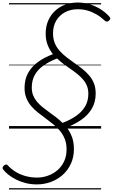

<svg xmlns="http://www.w3.org/2000/svg" viewBox="-71 -1016 891 1517"><path d="M221 441Q172 441 130 430Q88 419 54 401.5Q20 384 -5.5 363.5Q-31 343 -46 323Q-52 315 -50.5 307.5Q-49 300 -40 292Q-29 283 -21.5 283.5Q-14 284 -7 293Q18 320 52.5 341.5Q87 363 130.5 375Q174 387 223 387Q265 387 306.5 372.5Q348 358 381.5 330Q415 302 435 260Q455 218 455 164Q455 118 441 82.5Q427 47 403.5 18.5Q380 -10 350 -34Q320 -58 289 -81Q258 -104 228 -127.5Q198 -151 174.5 -179Q151 -207 137 -242Q123 -277 123 -321Q123 -389 151 -439.5Q179 -490 229.5 -526.5Q280 -563 347 -588Q322 -620 306 -659.5Q290 -699 290 -750Q290 -806 309 -851Q328 -896 362 -928.5Q396 -961 442.5 -978.5Q489 -996 544 -996Q592 -996 638 -982Q684 -968 723.5 -943Q763 -918 793 -885Q801 -876 800.5 -869Q800 -862 790 -853Q781 -845 773.5 -845Q766 -845 758 -852Q726 -882 691.5 -902Q657 -922 621 -932.5Q585 -943 543 -943Q487 -943 443 -919.5Q399 -896 373.5 -853.5Q348 -811 348 -752Q348 -709 362 -675Q376 -641 400.5 -614Q425 -587 454.5 -564Q484 -541 516.5 -518.5Q549 -496 578.5 -472.5Q608 -449 632.5 -421Q657 -393 671 -358Q685 -323 685 -277Q685 -210 655.5 -159Q626 -108 574 -71.5Q522 -35 456 -9Q481 23 497 64.5Q513 106 513 162Q513 226 489 278Q465 330 423.5 366.5Q382 403 329.5 422Q277 441 221 441ZM423 -45Q484 -68 530 -100Q576 -132 601.5 -175Q627 -218 627 -275Q627 -310 616 -337.5Q605 -365 585 -388Q565 -411 540.5 -431Q516 -451 488 -470Q460 -489 432.5 -509.5Q405 -530 380 -554Q318 -530 273 -498.5Q228 -467 204 -424Q180 -381 180 -324Q180 -290 191 -262.5Q202 -235 221 -212.5Q240 -190 264.5 -170Q289 -150 316.5 -130.5Q344 -111 371.5 -90Q399 -69 423 -45ZM0 471H728V481H0ZM0 -20H728V0H0ZM0 -505H728V-500H0ZM0 -991H728V-981H0Z"/></svg>

Font: Playwrite IE Guides
Style: Regular
Weight: 400
Designer: Veronika Burian, José Scaglione
Foundry: TypeTogether
Version: Version 1.003